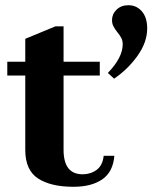

<svg xmlns="http://www.w3.org/2000/svg" viewBox="-20 -707 585 737"><path d="M545 -598Q545 -545 508 -493Q471 -441 418 -405L394 -427Q451 -486 451 -537Q451 -551 445.5 -561.5Q440 -572 430 -584Q420 -597 415 -607Q410 -617 410 -630Q410 -653 427.5 -670Q445 -687 473 -687Q504 -687 524.5 -663.5Q545 -640 545 -598ZM378 -109H419Q414 -47 372.5 -18.5Q331 10 262 10Q175 10 126 -22Q77 -54 77 -131V-417H8V-470H77V-558L193 -606H224V-470H363V-417H224V-132Q224 -38 297 -38Q328 -38 351 -55Q374 -72 378 -109Z"/></svg>

Font: Taviraj SemiBold
Style: Regular
Weight: 600
Designer: Katatrad Team
Foundry: CadsonDemak
Version: Version 1.001